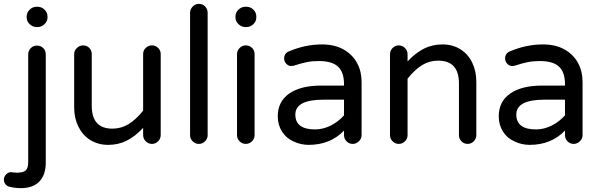

<svg xmlns="http://www.w3.org/2000/svg" viewBox="-65 -739 3107 994"><path d="M73 -649V-653Q73 -674 88.5 -689Q104 -704 124 -704H130Q150 -704 165.5 -689Q181 -674 181 -653V-649Q181 -629 165.5 -614Q150 -599 130 -599H124Q104 -599 88.5 -614Q73 -629 73 -649ZM-7 152 5 154H8Q12 155 22 155Q55 155 68 143.5Q81 132 81 99V-457Q81 -476 94 -489.5Q107 -503 126 -503Q146 -503 159 -490Q172 -477 172 -457V101Q172 166 139 200.5Q106 235 43 235Q10 235 -19 227Q-31 223 -38 213Q-45 203 -45 190Q-45 176 -33.5 164Q-22 152 -7 152Z M401 -15Q362 -40 340.5 -84Q319 -128 319 -182V-459Q319 -477 333 -490.5Q347 -504 365 -504Q384 -504 397 -491Q410 -478 410 -459V-191Q410 -73 517 -73Q562 -73 600 -96Q638 -119 676 -166V-459Q676 -478 689.5 -491Q703 -504 722 -504Q740 -504 753.5 -491Q767 -478 767 -459V-40Q767 -21 753.5 -7.5Q740 6 722 6Q703 6 689.5 -7.5Q676 -21 676 -40V-77Q635 -33 591.5 -11Q548 11 495 11Q442 11 401 -15Z M919 -39V-673Q919 -691 932.5 -705Q946 -719 964 -719Q984 -719 997 -705.5Q1010 -692 1010 -673V-39Q1010 -21 996.5 -7.5Q983 6 964 6Q946 6 932.5 -7.5Q919 -21 919 -39Z M1154 -649V-653Q1154 -674 1169.5 -689Q1185 -704 1205 -704H1211Q1232 -704 1247 -689Q1262 -674 1262 -653V-649Q1262 -629 1247 -614Q1232 -599 1211 -599H1205Q1185 -599 1169.5 -614Q1154 -629 1154 -649ZM1162 -458Q1162 -477 1175.5 -490.5Q1189 -504 1207 -504Q1227 -504 1240 -491Q1253 -478 1253 -458V-39Q1253 -21 1239.5 -7.5Q1226 6 1207 6Q1189 6 1175.5 -7.5Q1162 -21 1162 -39Z M1454 -7Q1416 -24 1394.5 -58.5Q1373 -93 1373 -137Q1373 -213 1432 -254.5Q1491 -296 1599 -296H1716V-303Q1716 -365 1685 -394Q1654 -423 1586 -423Q1552 -423 1524 -417.5Q1496 -412 1456 -399L1443 -397Q1429 -397 1417.5 -408.5Q1406 -420 1406 -436Q1406 -464 1433 -474Q1517 -509 1601 -509Q1670 -509 1717 -481Q1761 -455 1784 -412Q1807 -369 1807 -315V-39Q1807 -21 1793 -7.5Q1779 6 1761 6Q1742 6 1729 -7.5Q1716 -21 1716 -39V-63Q1645 11 1533 11Q1492 11 1454 -7ZM1566 -69Q1607 -69 1646.5 -88.5Q1686 -108 1716 -142V-223H1610Q1464 -223 1464 -146Q1464 -69 1566 -69Z M1954 -39V-458Q1954 -477 1967.5 -490.5Q1981 -504 1999 -504Q2018 -504 2031.5 -490.5Q2045 -477 2045 -458V-421Q2086 -465 2129.5 -487Q2173 -509 2226 -509Q2279 -509 2320 -483Q2359 -458 2380 -414Q2401 -370 2401 -316V-39Q2401 -21 2387.5 -7.5Q2374 6 2356 6Q2337 6 2324 -7.5Q2311 -21 2311 -39V-307Q2311 -425 2204 -425Q2158 -425 2120.5 -402Q2083 -379 2045 -332V-39Q2045 -21 2031.5 -7.5Q2018 6 1999 6Q1981 6 1967.5 -7.5Q1954 -21 1954 -39Z M2598 -7Q2560 -24 2538.5 -58.5Q2517 -93 2517 -137Q2517 -213 2576 -254.5Q2635 -296 2743 -296H2860V-303Q2860 -365 2829 -394Q2798 -423 2730 -423Q2696 -423 2668 -417.5Q2640 -412 2600 -399L2587 -397Q2573 -397 2561.5 -408.5Q2550 -420 2550 -436Q2550 -464 2577 -474Q2661 -509 2745 -509Q2814 -509 2861 -481Q2905 -455 2928 -412Q2951 -369 2951 -315V-39Q2951 -21 2937 -7.5Q2923 6 2905 6Q2886 6 2873 -7.5Q2860 -21 2860 -39V-63Q2789 11 2677 11Q2636 11 2598 -7ZM2710 -69Q2751 -69 2790.5 -88.5Q2830 -108 2860 -142V-223H2754Q2608 -223 2608 -146Q2608 -69 2710 -69Z"/></svg>

Font: 寒蝉全圆体
Style: Regular
Weight: 400
Designer: Warren2060
      Designed by Motoya company      

      [Varela Round]
      Joe Prince(Latin component); Avraham Cornf
Foundry: ChillType
Version: Version 3.200